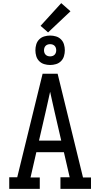

<svg xmlns="http://www.w3.org/2000/svg" viewBox="-20 -1206 640 1226"><path d="M234 0H39V-74H90L252 -735H348L510 -73H561V0H366V-74H425L388 -234H212L175 -73H234ZM229 -308H371L329 -490Q322 -522 314.5 -554.5Q307 -587 300 -620Q293 -587 285.5 -554.5Q278 -522 271 -490ZM300 -791Q281 -791 262.5 -796.5Q244 -802 230.5 -815.5Q217 -829 211.5 -847.5Q206 -866 206 -885Q206 -904 211.5 -922.5Q217 -941 230.5 -954.5Q244 -968 262.5 -973.5Q281 -979 300 -979Q319 -979 337.5 -973.5Q356 -968 369.5 -954.5Q383 -941 388.5 -922.5Q394 -904 394 -885Q394 -866 388.5 -847.5Q383 -829 369.5 -815.5Q356 -802 337.5 -796.5Q319 -791 300 -791ZM300 -846Q308 -846 315.5 -848.5Q323 -851 328.5 -856.5Q334 -862 336.5 -869.5Q339 -877 339 -885Q339 -893 336.5 -900.5Q334 -908 328.5 -913.5Q323 -919 315.5 -921.5Q308 -924 300 -924Q292 -924 284.5 -921.5Q277 -919 271.5 -913.5Q266 -908 263.5 -900.5Q261 -893 261 -885Q261 -877 263.5 -869.5Q266 -862 271.5 -856.5Q277 -851 284.5 -848.5Q292 -846 300 -846ZM287 -999 239 -1041 371 -1186 430 -1134Z"/></svg>

Font: Iosevka HT Extended
Style: Regular
Weight: 400
Width: 7
Monospace: yes
Designer: Belleve Invis
Foundry: Belleve Invis
Version: Version 32.3.0; ttfautohint (v1.8.4)